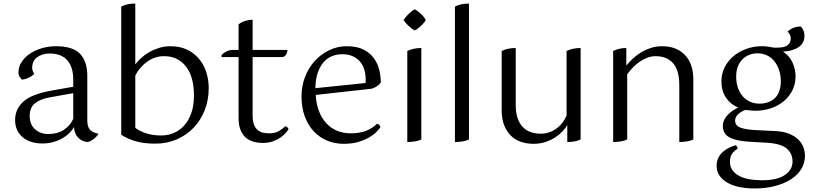

<svg xmlns="http://www.w3.org/2000/svg" viewBox="-20 -792 4581 1080"><path d="M533 -37Q530 -32 523.5 -25Q517 -18 509 -11.5Q501 -5 491.5 0Q482 5 474 7Q442 5 420 -17.5Q398 -40 396 -77Q388 -62 372 -45.5Q356 -29 333.5 -15.5Q311 -2 282 6.5Q253 15 219 15Q148 15 106.5 -21Q65 -57 65 -117Q65 -179 112 -221Q159 -263 273 -283L392 -304V-343Q392 -415 358.5 -453Q325 -491 259 -491Q218 -491 189.5 -470.5Q161 -450 161 -410Q161 -392 173 -378Q164 -366 144 -356Q124 -346 103 -344Q98 -349 91 -359Q84 -369 84 -386Q84 -417 102 -444Q120 -471 149 -490.5Q178 -510 216 -521Q254 -532 295 -532Q391 -532 431 -488.5Q471 -445 471 -367V-116Q471 -75 489 -59.5Q507 -44 531 -41ZM251 -38Q303 -38 339.5 -62Q376 -86 392 -124V-268L258 -244Q204 -234 175.5 -210Q147 -186 147 -141Q147 -91 177.5 -64.5Q208 -38 251 -38Z M662 -755Q679 -764 699.5 -768Q720 -772 741 -772V-430Q755 -448 774.5 -466Q794 -484 819 -498.5Q844 -513 874.5 -522.5Q905 -532 940 -532Q990 -532 1029.5 -514Q1069 -496 1097 -464Q1125 -432 1139.5 -388.5Q1154 -345 1154 -295Q1154 -230 1132 -173.5Q1110 -117 1070.5 -75Q1031 -33 975.5 -8.5Q920 16 853 16Q785 16 738 1Q691 -14 662 -34ZM903 -476Q850 -476 807 -444.5Q764 -413 741 -367V-73Q765 -54 802.5 -42Q840 -30 887 -30Q925 -30 958.5 -44.5Q992 -59 1017 -87Q1042 -115 1056.5 -157Q1071 -199 1071 -254Q1071 -360 1026 -418Q981 -476 903 -476Z M1226 -481Q1234 -492 1251.5 -501.5Q1269 -511 1290 -511H1322V-655Q1338 -668 1359.5 -674.5Q1381 -681 1401 -681V-511H1597Q1596 -494 1587.5 -482.5Q1579 -471 1566 -471H1401V-143Q1401 -111 1408.5 -91.5Q1416 -72 1429 -61Q1442 -50 1459 -46Q1476 -42 1494 -42Q1527 -42 1549 -55Q1571 -68 1585 -82Q1599 -78 1603 -65Q1598 -57 1587 -44Q1576 -31 1558 -18.5Q1540 -6 1515 3Q1490 12 1459 12Q1431 12 1406 5Q1381 -2 1362.5 -18Q1344 -34 1333 -61Q1322 -88 1322 -128V-471H1226Z M1756 -258Q1759 -204 1775.5 -163.5Q1792 -123 1818 -96Q1844 -69 1878.5 -55.5Q1913 -42 1952 -42Q2001 -42 2036.5 -55Q2072 -68 2101 -96Q2115 -93 2120 -77Q2113 -66 2097.5 -50Q2082 -34 2056.5 -19Q2031 -4 1995.5 6.5Q1960 17 1913 17Q1863 17 1820 -1Q1777 -19 1745 -53Q1713 -87 1694.5 -137Q1676 -187 1676 -250Q1676 -308 1696 -359.5Q1716 -411 1750.5 -449Q1785 -487 1831.5 -509.5Q1878 -532 1931 -532Q1988 -532 2025 -513Q2062 -494 2083.5 -464Q2105 -434 2113.5 -398Q2122 -362 2122 -328Q2114 -316 2100.5 -307Q2087 -298 2071 -293ZM1905 -487Q1874 -487 1847 -476Q1820 -465 1800 -442Q1780 -419 1767.5 -383Q1755 -347 1754 -296L2036 -325Q2037 -330 2037 -335Q2037 -340 2037 -344Q2037 -375 2029 -401Q2021 -427 2004.5 -446Q1988 -465 1963.5 -476Q1939 -487 1905 -487Z M2375 -679Q2366 -663 2347 -645.5Q2328 -628 2313 -621Q2298 -628 2279 -645.5Q2260 -663 2250 -679Q2260 -696 2279 -714Q2298 -732 2313 -740Q2328 -732 2347.5 -714Q2367 -696 2375 -679ZM2271 -505Q2288 -514 2308.5 -518Q2329 -522 2350 -522V-8Q2336 0 2313.5 3.5Q2291 7 2271 7Z M2539 -755Q2556 -764 2576.5 -768Q2597 -772 2618 -772V-8Q2604 0 2581.5 3.5Q2559 7 2539 7Z M3021 -40Q3069 -40 3108 -67.5Q3147 -95 3167 -142V-505Q3184 -514 3204.5 -518Q3225 -522 3246 -522V-8Q3232 0 3211.5 3.5Q3191 7 3171 7V-88Q3161 -71 3143.5 -52.5Q3126 -34 3102 -18.5Q3078 -3 3047.5 7Q3017 17 2980 17Q2943 17 2910.5 6Q2878 -5 2854 -28.5Q2830 -52 2816 -87.5Q2802 -123 2802 -172V-505Q2819 -514 2839.5 -518Q2860 -522 2881 -522V-202Q2881 -157 2892 -126Q2903 -95 2922 -76Q2941 -57 2966.5 -48.5Q2992 -40 3021 -40Z M3801 -312Q3801 -397 3766 -436.5Q3731 -476 3667 -476Q3644 -476 3621.5 -467.5Q3599 -459 3578.5 -445Q3558 -431 3540 -412.5Q3522 -394 3508 -374V-8Q3494 0 3471.5 3.5Q3449 7 3429 7V-505Q3462 -522 3503 -522V-423Q3516 -440 3536.5 -459.5Q3557 -479 3582.5 -495Q3608 -511 3638.5 -521.5Q3669 -532 3704 -532Q3785 -532 3832.5 -483Q3880 -434 3880 -343V-8Q3866 0 3843.5 3.5Q3821 7 3801 7Z M4229 -169Q4214 -169 4200.5 -170.5Q4187 -172 4173 -174Q4147 -164 4131 -148.5Q4115 -133 4115 -114Q4115 -85 4145 -74Q4175 -63 4233 -60L4338 -55Q4385 -53 4417.5 -40Q4450 -27 4470 -7.5Q4490 12 4499 36Q4508 60 4508 84Q4508 125 4487 159Q4466 193 4428.5 217Q4391 241 4339 254.5Q4287 268 4225 268Q4178 268 4139 260Q4100 252 4071.5 235.5Q4043 219 4027 195.5Q4011 172 4011 140Q4011 115 4020.5 96Q4030 77 4045.5 63Q4061 49 4080 39.5Q4099 30 4118 25Q4123 27 4126 33Q4129 39 4130 44Q4112 54 4099 71Q4086 88 4086 119Q4086 145 4099.5 164.5Q4113 184 4137 197Q4161 210 4194.5 216Q4228 222 4268 222Q4353 222 4395.5 192Q4438 162 4438 117Q4438 72 4406 44Q4374 16 4295 11L4191 5Q4116 0 4081 -20.5Q4046 -41 4046 -83Q4046 -101 4053.5 -117Q4061 -133 4073.5 -146Q4086 -159 4101.5 -169.5Q4117 -180 4132 -187Q4088 -206 4063 -243.5Q4038 -281 4038 -335Q4038 -376 4055.5 -412Q4073 -448 4104 -474.5Q4135 -501 4176.5 -516.5Q4218 -532 4266 -532Q4283 -532 4298 -530Q4313 -528 4327 -525Q4332 -524 4337.5 -524Q4343 -524 4351 -524Q4395 -524 4411.5 -538.5Q4428 -553 4428 -575Q4428 -588 4423 -597.5Q4418 -607 4410 -614Q4441 -643 4484 -643Q4493 -635 4499 -621.5Q4505 -608 4505 -591Q4505 -549 4471.5 -526.5Q4438 -504 4384 -502Q4422 -477 4438.5 -439Q4455 -401 4455 -363Q4455 -319 4437 -283.5Q4419 -248 4388.5 -222.5Q4358 -197 4316.5 -183Q4275 -169 4229 -169ZM4241 -492Q4216 -492 4194.5 -483.5Q4173 -475 4156.5 -458.5Q4140 -442 4130.5 -418Q4121 -394 4121 -362Q4121 -326 4131 -297.5Q4141 -269 4158.5 -249.5Q4176 -230 4200 -219.5Q4224 -209 4251 -209Q4276 -209 4298 -216Q4320 -223 4336.5 -238Q4353 -253 4362.5 -277Q4372 -301 4372 -335Q4372 -366 4363.5 -394Q4355 -422 4338.5 -444Q4322 -466 4297.5 -479Q4273 -492 4241 -492Z"/></svg>

Font: Gotu
Style: Regular
Weight: 400
Designer: Sarang Kulkarni & Kailash Malviya
Foundry: Ek Type
Version: Version 2.320;hotconv 1.0.109;makeotfexe 2.5.65596; ttfautoh